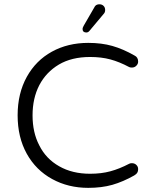

<svg xmlns="http://www.w3.org/2000/svg" viewBox="-20 -884 719 904"><path d="M613.3 -59.1Q630.4 -67.9 630.4 -86.9Q630.4 -93.8 628.4 -98.4Q626.5 -103 622.1 -107.4Q613.8 -115.7 600.6 -115.7Q592.8 -115.7 587.9 -112.8Q542 -88.9 500 -77.6Q457.5 -65.9 404.3 -65.9Q320.3 -65.9 258.8 -101.1Q196.3 -136.2 164.6 -200.2Q133.3 -260.3 133.3 -340.8Q133.3 -421.4 165 -482.9Q197.3 -544.4 257.3 -580.1Q317.4 -615.7 404.3 -615.7Q457.5 -615.7 499.8 -604.2Q542 -592.8 587.9 -568.4Q592.8 -565.9 600.6 -565.9Q613.8 -565.9 622.1 -574.7Q630.4 -583 630.4 -593.8Q630.4 -614.7 613.3 -622.6Q559.6 -653.3 509 -667.7Q458.5 -682.1 395.5 -682.1Q299.3 -682.1 224.1 -640.6Q148.9 -599.1 106.4 -522.5Q63 -444.3 63 -341.1Q63 -237.8 106 -160.2Q148.9 -83 225.6 -41Q301.3 0.5 395.5 0.5Q458.5 0.5 508.8 -13.7Q559.6 -28.3 613.3 -58.6ZM400.4 -737.8 468.3 -818.8Q475.1 -825.7 475.1 -836.9Q475.1 -849.1 467.5 -856.4Q460 -863.8 448.2 -863.8Q436 -863.8 429.2 -856.9Q426.3 -854 424.3 -849.6L374 -762.7Q368.7 -752.9 368.7 -748Q368.7 -739.7 373 -735.4Q377.9 -731 386.2 -731Q394.5 -731 400.4 -737.8Z"/></svg>

Font: YuPearl-ExtraLight
Style: ExtraLight
Weight: 200
Designer: Max Yao
Foundry: Max-Everyday
Version: Version 1.011; ttfautohint (v1.8.3)